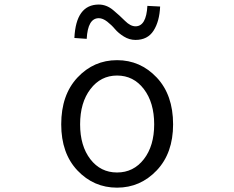

<svg xmlns="http://www.w3.org/2000/svg" viewBox="-20 -821 1040 853"><path d="M252 -268.6Q252 -399.4 324.2 -476.6Q396.5 -553.7 500 -553.7Q603.5 -553.7 676.3 -476.6Q749 -399.4 749 -268.6Q749 -140.6 676.3 -64Q603.5 12.7 500 12.7Q396.5 12.7 324.2 -63.5Q252 -139.6 252 -268.6ZM665 -268.6Q665 -365.2 619.1 -425.3Q573.2 -485.4 500 -485.4Q427.7 -485.4 381.8 -425.3Q335.9 -365.2 335.9 -268.6Q335.9 -172.9 381.3 -113.8Q426.8 -54.7 500 -54.7Q573.2 -54.7 619.1 -113.8Q665 -172.9 665 -268.6ZM582 -643.6Q554.7 -643.6 530.3 -658.7Q505.9 -673.8 490.7 -691.9Q475.6 -710 456.1 -725.1Q436.5 -740.2 418.9 -740.2Q370.1 -740.2 365.2 -648.4L310.5 -652.3Q317.4 -800.8 418.9 -800.8Q453.1 -800.8 482.4 -776.4Q511.7 -752 535.6 -728Q559.6 -704.1 582 -704.1Q629.9 -704.1 634.8 -794.9L691.4 -792Q688.5 -725.6 662.1 -684.6Q635.7 -643.6 582 -643.6Z"/></svg>

Font: GenEi Gothic M SemiLight
Style: Regular
Weight: 350
Designer: o_tamon (Modified); [Source Han Sans]
Ryoko NISHIZUKA  (kana & ideographs); Paul D. Hunt (Latin, Greek & Cyrillic); Wenl
Version: Version 1.1a;Original Version 1.004